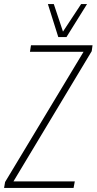

<svg xmlns="http://www.w3.org/2000/svg" viewBox="-46 -922 474 942"><path d="M-26 0 -21 -29 364 -668H101L106 -700H408L404 -671L20 -32H321L315 0ZM381 -902 280 -740H240L189 -902H218L263 -767L352 -902Z"/></svg>

Font: Georama SemiCondensed ExtraLight
Style: Italic
Weight: 200
Width: 4
Italic angle: -9°
Designer: Jean-Baptiste Levee
Foundry: Production Type
Version: Version 1.000